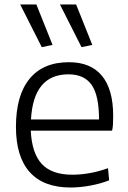

<svg xmlns="http://www.w3.org/2000/svg" viewBox="-20 -826 572 855"><path d="M166 -616 70 -806H142L214 -626ZM343 -616 247 -806H319L391 -626ZM294 9Q174 9 112.5 -59.5Q51 -128 51 -261Q51 -401 111.5 -475Q172 -549 287 -549Q384 -549 434 -488.5Q484 -428 484 -310Q484 -287 483 -271Q482 -255 479 -244H117Q122 -143 166.5 -95.5Q211 -48 302 -48Q339 -48 379 -55Q419 -62 461 -77L466 -23Q428 -8 382 0.5Q336 9 294 9ZM285 -495Q129 -495 118 -294H421Q421 -401 388 -448Q355 -495 285 -495Z"/></svg>

Font: Encode Sans Normal
Style: Light
Weight: 300
Designer: Pablo Impallari, Andres Torresi
Foundry: Pablo Impallari, Andres Torresi
Version: Version 1.000; ttfautohint (v1.00) -l 8 -r 50 -G 200 -x 14 -